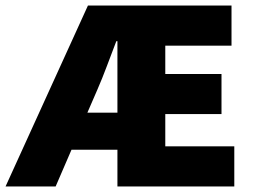

<svg xmlns="http://www.w3.org/2000/svg" viewBox="-42 -670 916 690"><path d="M308 -348 272 -265H380V-522H376Q358 -475 341.5 -431Q325 -387 308 -348ZM-22 0 274 -650H790V-506H552V-404H754V-260H552V-144H800V0H380V-132H215L158 0Z"/></svg>

Font: TypoPRO Source Sans Pro
Style: Regular
Weight: 900
Designer: Paul D. Hunt
Foundry: Adobe Systems Incorporated
Version: Version 2.020;PS 2.000;hotconv 1.0.86;makeotf.lib2.5.63406